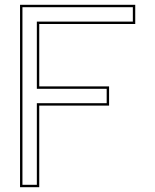

<svg xmlns="http://www.w3.org/2000/svg" viewBox="-20 -760 647 800"><path d="M503.5 -740H103.5H63.5V-700V-400V-320V-20V20H143.5V-20V-320H394.5H434.5V-400H394.5H143.5V-660H503.5H543.5V-740ZM73.5 -730H533.5V-670H133.5V-390H424.5V-330H133.5V10H73.5Z"/></svg>

Font: Nordica Advanced
Style: RegularOL
Weight: 300
Version: Version 1.07